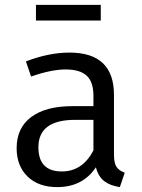

<svg xmlns="http://www.w3.org/2000/svg" viewBox="-20 -753 582 785"><path d="M392 -733V-669H127V-733ZM446 -121Q446 -86 456.5 -70.5Q467 -55 490 -47L470 12Q430 6 406 -12.5Q382 -31 372 -69Q318 12 214 12Q137 12 92.5 -31.5Q48 -75 48 -147Q48 -230 107.5 -274.5Q167 -319 276 -319H362V-361Q362 -418 334.5 -443.5Q307 -469 249 -469Q189 -469 107 -440L86 -502Q180 -538 264 -538Q446 -538 446 -365ZM233 -52Q317 -52 362 -138V-263H287Q137 -263 137 -151Q137 -52 233 -52Z"/></svg>

Font: FiraGO Book
Style: Regular
Weight: 350
Designer: bBox Type
Foundry: bBox Type GmbH
Version: Version 1.001;PS 001.001;hotconv 1.0.88;makeotf.lib2.5.64775